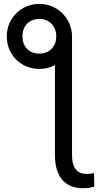

<svg xmlns="http://www.w3.org/2000/svg" viewBox="-20 -786 522 1010"><path d="M15.6 -593.8C15.6 -497.1 91.8 -423.3 187 -423.3C210.9 -423.3 232.9 -427.7 253.9 -436.5C259.3 -439 264.2 -441.9 269 -444.3V29.3C269 142.1 320.8 204.1 417 204.1C436.5 204.1 458.5 201.2 476.1 195.8L474.6 124.5C463.4 127 448.7 128.9 437 128.9C386.2 128.9 358.9 99.1 358.9 29.3V-593.8C358.9 -690.4 281.2 -765.6 187 -765.6C92.8 -765.6 15.6 -691.9 15.6 -593.8ZM187.5 -503.9C137.7 -503.9 98.1 -535.2 98.1 -594.7C98.1 -653.8 137.7 -686.5 187.5 -686.5C234.4 -686.5 275.9 -653.8 275.9 -594.7C275.9 -535.6 234.4 -503.9 187.5 -503.9Z"/></svg>

Font: Bert Sans
Style: Regular
Weight: 400
Designer: Christian Robertson (Google), Cristiano Sobral
Foundry: Google, Cristiano Sobral
Version: Version 3.101